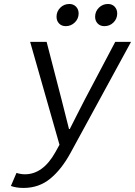

<svg xmlns="http://www.w3.org/2000/svg" viewBox="-20 -718 672 955"><path d="M307.1 -587.9Q286.6 -587.9 273.9 -601.1Q261.2 -614.3 261.2 -634.8Q261.2 -661.1 279.8 -679.7Q298.3 -698.2 325.2 -698.2Q345.2 -698.2 358.2 -684.8Q371.1 -671.4 371.1 -650.9Q371.1 -625 352.1 -606.4Q333 -587.9 307.1 -587.9ZM499 -587.9Q478.5 -587.9 465.8 -601.1Q453.1 -614.3 453.1 -634.8Q453.1 -661.1 471.9 -679.7Q490.7 -698.2 517.1 -698.2Q537.6 -698.2 550.3 -684.8Q563 -671.4 563 -650.9Q563 -624.5 544.4 -606.2Q525.9 -587.9 499 -587.9ZM97.2 216.8Q61 216.8 34.2 207L62 142.1Q83.5 148.9 104 148.9Q194.3 148.9 255.9 38.1L275.9 2L129.9 -509.8H211.9L286.1 -223.1Q290.5 -206.1 323.2 -76.2H327.1Q339.4 -100.1 364.5 -150.1Q389.6 -200.2 401.9 -223.1L553.2 -509.8H631.8L331.1 42Q286.6 124 230.2 170.4Q173.8 216.8 97.2 216.8Z"/></svg>

Font: Office Code Pro D Italic
Style: Regular
Weight: 400
Italic angle: -9°
Designer: Nathan Rutzky & Paul D. Hunt
Foundry: Adobe Systems Incorporated
Version: Version 1.004;PS 001.004;hotconv 1.0.70;makeotf.lib2.5.58329